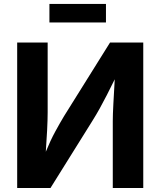

<svg xmlns="http://www.w3.org/2000/svg" viewBox="-20 -940 802 960"><path d="M696.3 0H543.9V-334.5Q543.9 -366.7 546.9 -422.1Q549.8 -477.5 553.7 -543.5Q531.2 -498 513.4 -463.1Q495.6 -428.2 478.5 -397.5Q461.4 -366.7 440.9 -334L232.4 0H65.9V-727.5H218.3V-378.4Q218.3 -342.8 215.6 -288.8Q212.9 -234.9 209 -181.2Q232.4 -238.3 255.6 -281Q278.8 -323.7 300.3 -359.4L530.3 -727.5H696.3ZM509.8 -920.4V-827.6H227.1V-920.4Z"/></svg>

Font: Inter
Style: Bold
Weight: 700
Designer: Rasmus Andersson
Foundry: rsms
Version: Version 4.001;git-9221beed3